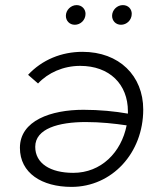

<svg xmlns="http://www.w3.org/2000/svg" viewBox="-20 -729 638 752"><path d="M303 -526C221 -526 145 -495 90 -436L129 -402C168 -444 228 -471 294 -471C409 -471 481 -399 481 -293V-284C430 -293 370 -299 307 -299C180 -299 58 -257 58 -150C58 -51 144 3 260 3C419 3 541 -130 541 -300C541 -432 447 -526 303 -526ZM273 -632C295 -632 315 -650 315 -675C315 -693 301 -709 280 -709C258 -709 238 -690 238 -667C238 -648 252 -632 273 -632ZM454 -632C476 -632 496 -650 496 -675C496 -693 483 -709 461 -709C439 -709 419 -690 419 -667C419 -648 433 -632 454 -632ZM118 -154C118 -225 209 -251 316 -251C374 -251 429 -245 476 -238C455 -132 376 -52 267 -52C177 -52 118 -89 118 -154Z"/></svg>

Font: Fixel Display Light
Style: Italic
Weight: 300
Italic angle: -10°
Designer: AlfaBravo + MacPaw
Foundry: Kyrylo Tkachov, Marchela Mozhyna, Serhii Makarenko, Maria Weinstein, Zakhar Kryvoshyya
Version: Version 1.210;Glyphs 3.2 (3217)